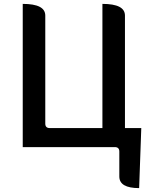

<svg xmlns="http://www.w3.org/2000/svg" viewBox="-20 -757 772 988"><path d="M696 211Q594 211 594 151V23Q594 0 571 0H97V-737Q213 -737 213 -677V-121Q213 -98 236 -98H507V-737Q623 -737 623 -677V-98H707L696 211Z"/></svg>

Font: Swei Half Moon CJK SC
Style: Medium
Weight: 500
Version: Version 2.071